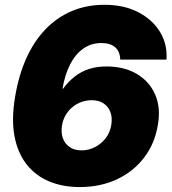

<svg xmlns="http://www.w3.org/2000/svg" viewBox="-20 -758 705 789"><path d="M307.6 10.7Q237.8 10.7 182.1 -12.5Q126.5 -35.6 89.6 -82.3Q52.7 -128.9 39.6 -198.2Q26.4 -267.6 42 -359.9Q56.6 -448.2 88.1 -518.3Q119.6 -588.4 166.7 -637.5Q213.9 -686.5 274.9 -712.4Q335.9 -738.3 409.2 -738.3Q489.7 -738.3 548.3 -707.8Q606.9 -677.2 637.7 -626.5Q668.5 -575.7 664.1 -513.2H474.1Q473.1 -546.4 453.4 -563.7Q433.6 -581.1 396.5 -581.1Q354.5 -581.1 322 -558.1Q289.6 -535.2 268.1 -493.2Q246.6 -451.2 236.8 -393.6H239.3Q261.2 -423.3 287.6 -443.8Q314 -464.4 346.2 -474.6Q378.4 -484.9 417 -484.9Q490.2 -484.9 542 -454.3Q593.8 -423.8 617.4 -369.9Q641.1 -315.9 628.9 -246.1Q616.7 -168.9 572.8 -111.1Q528.8 -53.2 460.7 -21.2Q392.6 10.7 307.6 10.7ZM314.9 -140.1Q344.7 -140.1 370.6 -153.6Q396.5 -167 414.3 -190.2Q432.1 -213.4 437 -243.2Q442.4 -272.9 434.1 -296.1Q425.8 -319.3 406.2 -332.8Q386.7 -346.2 356.9 -346.2Q334 -346.2 313.7 -338.6Q293.5 -331.1 276.9 -317.1Q260.3 -303.2 249.5 -284.4Q238.8 -265.6 234.9 -243.2Q230 -213.4 238.3 -190.2Q246.6 -167 266.4 -153.6Q286.1 -140.1 314.9 -140.1Z"/></svg>

Font: Inter 24pt Black
Style: Italic
Weight: 900
Italic angle: -9.3988°
Designer: Rasmus Andersson
Foundry: rsms
Version: Version 4.001;git-66647c0bb